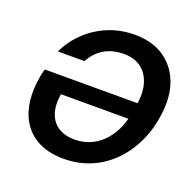

<svg xmlns="http://www.w3.org/2000/svg" viewBox="-127 -843 998 986"><g transform="rotate(20 372.0 -350.0)"><path d="M320 12Q246 12 192.5 -12Q139 -36 106 -80Q73 -124 61 -183.5Q49 -243 58 -313Q60 -330 63.5 -348.5Q67 -367 73 -386H614L598 -295H194Q184 -231 199.5 -187.5Q215 -144 251 -122Q287 -100 339 -100Q380 -100 417.5 -114.5Q455 -129 486 -158.5Q517 -188 539 -231.5Q561 -275 571 -333L578 -375Q590 -447 574 -497Q558 -547 521 -573.5Q484 -600 429 -600Q366 -600 321 -573Q276 -546 249 -496H104Q134 -559 184.5 -607.5Q235 -656 302 -684Q369 -712 448 -712Q542 -712 606 -669.5Q670 -627 699 -552Q728 -477 715 -378Q705 -293 671.5 -221.5Q638 -150 586 -97.5Q534 -45 466 -16.5Q398 12 320 12Z"/></g></svg>

Font: DM Sans 11pt SemiBold
Style: Italic
Weight: 600
Italic angle: -10°
Version: Version 4.004;gftools[0.9.30]